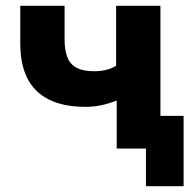

<svg xmlns="http://www.w3.org/2000/svg" viewBox="-20 -513 676 663"><path d="M484 130V0H388V-113H614V130ZM383 0V-166Q356 -155 329 -149.5Q302 -144 276 -144Q200 -144 149.5 -169Q99 -194 74.5 -242.5Q50 -291 50 -363V-493H203V-377Q203 -339 213 -314.5Q223 -290 245.5 -278.5Q268 -267 305 -267Q327 -267 346 -271.5Q365 -276 381 -286V-493H534V0Z"/></svg>

Font: Nunito Sans 11pt ExtraBold
Style: Regular
Weight: 800
Version: Version 3.101;gftools[0.9.27]